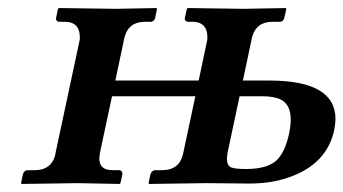

<svg xmlns="http://www.w3.org/2000/svg" viewBox="-20 -456 853 477"><path d="M605 -357.9 583.5 -255.9H649.4Q813.5 -255.9 813.5 -160.2Q813 -147 810.5 -133.8Q792.5 -48.3 698.2 -15.6Q654.3 0 600.1 0L490.2 -1L350.6 1L349.1 -1L354 -23.9Q357.4 -32.2 364.3 -33.2H382.8Q422.4 -33.2 433.1 -67.4Q434.6 -72.3 435.5 -77.1L465.3 -216.8H258.3L228.5 -77.1Q220.2 -37.6 252 -33.7Q257.3 -33.2 262.2 -33.2H277.8Q284.2 -31.2 284.2 -23.9L279.3 -1L276.9 1Q275.9 1 173.3 -1L33.7 1L32.2 -1L37.1 -23.9Q40.5 -32.2 46.9 -33.2H65.9Q105.5 -33.2 116.2 -67.4Q117.7 -72.3 118.2 -77.1L178.2 -357.9Q180.7 -399.4 144.5 -401.9H125.5Q119.1 -403.8 119.1 -410.2L124 -434.1L126.5 -436Q127.4 -436 268.1 -434.1L368.7 -436L370.1 -434.1L365.2 -410.2Q362.3 -403.3 356.4 -401.9H340.3Q299.8 -401.9 289.6 -364.3Q288.6 -360.8 288.1 -357.9L266.6 -255.9H473.6L495.1 -357.9Q497.6 -399.4 461.4 -401.9H445.3Q439 -403.8 439 -410.2L444.3 -434.1L446.8 -436Q447.8 -436 585.4 -434.1L689.5 -436L691.4 -434.1L686 -410.2Q683.1 -402.8 676.3 -401.9H657.2Q616.7 -401.9 606.4 -364.3Q605.5 -360.8 605 -357.9ZM698.2 -124Q712.9 -193.4 674.8 -210Q657.7 -216.8 633.3 -216.8H575.2L545.9 -79.1Q539.1 -46.9 554.2 -40Q565.4 -36.1 590.8 -36.1Q648.4 -36.1 670.9 -61.5Q689.5 -83 698.2 -124Z"/></svg>

Font: Linux Libertine Slanted O
Style: Bold Slanted
Weight: 700
Designer: Philipp H. Poll
Foundry: Philipp H. Poll
Version: Version 5.0.0